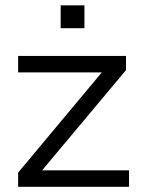

<svg xmlns="http://www.w3.org/2000/svg" viewBox="-20 -717 559 737"><path d="M49.6 0V-54.4L388.4 -460.1L388.9 -439.1H49.6V-502.3H463.7V-447.9L122.5 -40.3L121.5 -63.3H475.3V0ZM212.9 -608.7V-696.6H304.1V-608.7Z"/></svg>

Font: Mulish ExtraLight
Style: Regular
Weight: 200
Designer: Vernon Adams
Foundry: Vernon Adams
Version: Version 3.603